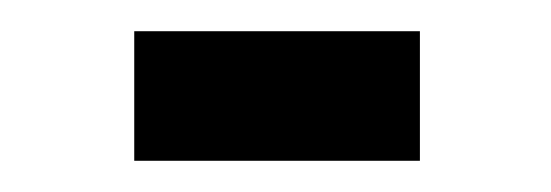

<svg xmlns="http://www.w3.org/2000/svg" viewBox="-20 -380 353 123"><path d="M66 -277H249V-360H66Z"/></svg>

Font: Inconsolata ExtraCondensed
Style: Bold
Weight: 700
Width: 2
Monospace: yes
Designer: Raph Levien, Cyreal, Brenton Simpson
Foundry: Raph Levien, Cyreal, Google
Version: Version 3.100